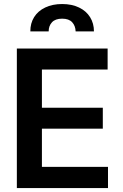

<svg xmlns="http://www.w3.org/2000/svg" viewBox="-20 -953 622 973"><path d="M65.4 -707H525.4V-600.6H192.4V-407.2H501V-300.8H192.4V-107.4H527.3V0H65.4ZM294.9 -932.6Q343.8 -932.6 380.4 -915Q417 -897.5 436.5 -866Q456.1 -834.5 456.1 -793.9H363.3Q362.3 -822.3 345.7 -840.3Q329.1 -858.4 294.9 -858.4Q260.3 -858.4 243.4 -840.1Q226.6 -821.8 226.6 -793.9H133.8Q133.3 -834.5 152.8 -866Q172.4 -897.5 209.2 -915Q246.1 -932.6 294.9 -932.6Z"/></svg>

Font: Pretendard Std SemiBold
Style: Regular
Weight: 600
Designer: Base glyphs from Inter by Rasmus Andersson; Hangeul glyphs from Noto Sans CJK(Source Han Sans) by Jang Soo-young and Kan
Foundry: Kil Hyung-jin
Version: Version 1.309